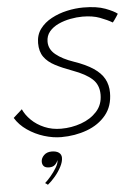

<svg xmlns="http://www.w3.org/2000/svg" viewBox="-90 -600 644 904"><g transform="rotate(-5 231.5 -148.5)"><path d="M182 42Q143 42 101 29Q59 16 23 -8.8Q-13 -33.5 -33.5 -67.5Q-28.5 -72 -22.8 -77.2Q-17 -82.5 -11 -87.8Q-5 -93 0 -97.5Q5 -102 8 -105Q20 -77.5 45.2 -52.8Q70.5 -28 106.2 -12.8Q142 2.5 185 2.5Q234.5 2.5 280 -13.8Q325.5 -30 354.5 -62Q383.5 -94 383.5 -141.5Q383.5 -188 353 -215.5Q322.5 -243 263.5 -264.5Q215.5 -282 181.5 -299.8Q147.5 -317.5 129.5 -343Q111.5 -368.5 111.5 -408Q111.5 -447 132.2 -475Q153 -503 187 -521.2Q221 -539.5 260.5 -548.2Q300 -557 337.5 -557Q401.5 -557 441.8 -541.8Q482 -526.5 497.5 -513.5Q493.5 -506.5 488.2 -498.8Q483 -491 478.5 -484.8Q474 -478.5 470.5 -474.5Q447 -488.5 412.5 -501.5Q378 -514.5 330.5 -514.5Q303 -514.5 272.8 -508.8Q242.5 -503 216 -490.8Q189.5 -478.5 173 -458.8Q156.5 -439 156.5 -411Q156.5 -375 187.8 -349.8Q219 -324.5 270.5 -307Q327.5 -287.5 362.2 -264.2Q397 -241 412.8 -212Q428.5 -183 428.5 -146.5Q428.5 -83 394.2 -41.2Q360 0.5 303.8 21.2Q247.5 42 182 42ZM99.5 260Q97.5 258 93.5 255.2Q89.5 252.5 87 251Q99 240.5 114.8 222Q130.5 203.5 142.2 184Q154 164.5 154 152Q154 149.5 153.5 148.5Q151 159.5 141 169.2Q131 179 113 179Q95.5 179 87.8 171Q80 163 80 149.5Q80 133 93.8 119.2Q107.5 105.5 130.5 105.5Q152 105.5 164.2 114.2Q176.5 123 176.5 139Q176.5 158 164.5 181Q152.5 204 134.8 225Q117 246 99.5 260Z"/></g></svg>

Font: Grandstander Thin
Style: Italic
Weight: 100
Italic angle: -15°
Designer: Tyler Finck
Foundry: Etcetera Type Co
Version: Version 1.200